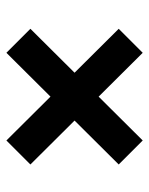

<svg xmlns="http://www.w3.org/2000/svg" viewBox="47 -641 466 600"><g transform="rotate(-90 280.0 -341.0)"><path d="M66 -203 415 -554 490 -479 141 -128ZM66 -479 141 -554 490 -203 415 -128Z"/></g></svg>

Font: Roboto Serif 20pt
Style: Bold
Weight: 700
Version: Version 1.008